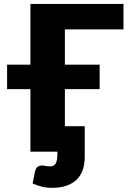

<svg xmlns="http://www.w3.org/2000/svg" viewBox="-20 -748 646 947"><path d="M263 0H130V-308.5H15V-429H130V-728.5H589V-603H300V-429H471.5V-308.5H300V-125.5H398V26.5Q398 59 389.2 86.8Q380.5 114.5 361 135Q341.5 155.5 310.5 167Q279.5 178.5 235 178.5Q211 178.5 189.5 173.5Q168 168.5 141 157L153 96Q158 78.5 167.8 73.2Q177.5 68 186.5 68Q195 68 204.2 70.2Q213.5 72.5 225.5 72.5Q247 72.5 255 58Q263 43.5 263 14Z"/></svg>

Font: Lato Black
Style: Regular
Weight: 900
Designer: Lukasz Dziedzic
Foundry: tyPoland Lukasz Dziedzic
Version: Version 2.007; 2014-02-27